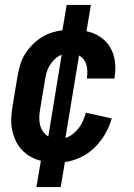

<svg xmlns="http://www.w3.org/2000/svg" viewBox="-20 -648 540 775"><path d="M127 107 145 1Q122 -5 102 -16.5Q82 -28 67 -44.5Q52 -61 42.5 -82Q33 -103 28.5 -126Q24 -149 25.5 -173.5Q27 -198 31 -222L51 -342Q55 -364 61.5 -386Q68 -408 80 -428Q92 -448 109 -465.5Q126 -483 146 -496Q166 -509 187.5 -516Q209 -523 232 -526L249 -628H347L329 -522Q359 -516 384 -499.5Q409 -483 424 -458Q439 -433 443.5 -402.5Q448 -372 443 -340L442 -331H331V-336Q333 -349 332.5 -362Q332 -375 328.5 -387Q325 -399 317.5 -408.5Q310 -418 299 -424L244 -91Q260 -96 274 -107Q288 -118 298.5 -132Q309 -146 315.5 -161.5Q322 -177 327 -193L431 -170Q422 -138 404.5 -107.5Q387 -77 362 -52.5Q337 -28 305.5 -13Q274 2 242 6L225 107ZM175 -97 229 -427Q215 -422 202.5 -410.5Q190 -399 181.5 -385.5Q173 -372 168.5 -357Q164 -342 162 -327L142 -207Q139 -191 138.5 -175Q138 -159 141.5 -144.5Q145 -130 153.5 -117.5Q162 -105 175 -97Z"/></svg>

Font: Iosevka Term Curly
Style: Bold Italic
Weight: 700
Italic angle: -9°
Designer: Belleve Invis
Foundry: Belleve Invis
Version: Version 32.3.0